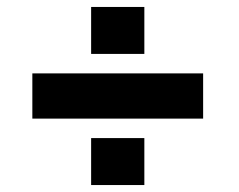

<svg xmlns="http://www.w3.org/2000/svg" viewBox="-20 -641 687 552"><path d="M73 -300V-430H564V-300ZM242 -486V-621H395V-486ZM242 -109V-244H395V-109Z"/></svg>

Font: Hubot Sans
Style: Bold
Weight: 700
Designer: Deni Anggara
Foundry: GitHub, Inc., Subsidiary of Microsoft Corporation
Version: Version 2.000